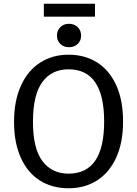

<svg xmlns="http://www.w3.org/2000/svg" viewBox="-20 -993 732 1025"><path d="M637 -344Q637 -232 600.5 -152Q564 -72 498.5 -30Q433 12 346 12Q259 12 193.5 -29Q128 -70 91.5 -150Q55 -230 55 -343Q55 -454 91.5 -535Q128 -616 194 -658.5Q260 -701 346 -701Q433 -701 498.5 -659.5Q564 -618 600.5 -538Q637 -458 637 -344ZM156 -343Q156 -200 206.5 -133Q257 -66 346 -66Q536 -66 536 -344Q536 -623 346 -623Q256 -623 206 -555Q156 -487 156 -343ZM413 -803Q413 -776 395 -758.5Q377 -741 348 -741Q320 -741 302 -758.5Q284 -776 284 -803Q284 -830 302 -848Q320 -866 348 -866Q377 -866 395 -848Q413 -830 413 -803ZM214 -904V-973H487V-904Z"/></svg>

Font: FiraGO
Style: Regular
Weight: 400
Designer: bBox Type
Foundry: bBox Type GmbH
Version: Version 1.001;April 20, 2020;FontCreator 12.0.0.2555 64-bit